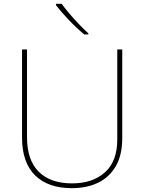

<svg xmlns="http://www.w3.org/2000/svg" viewBox="-20 -972 752 1002"><path d="M618 -252Q618 -163 584.5 -105Q551 -47 492 -18.5Q433 10 355 10Q231 10 163 -57Q95 -124 95 -254V-714H121V-256Q121 -136 182.5 -75.5Q244 -15 356 -15Q463 -15 527.5 -72.5Q592 -130 592 -244V-714H618ZM302 -952Q317 -931 341 -902.5Q365 -874 392 -846Q419 -818 441 -798V-792H420Q380 -825 339 -868Q298 -911 272 -945V-952Z"/></svg>

Font: Noto Sans Cherokee Thin
Style: Regular
Weight: 100
Designer: Monotype Design Team
Foundry: Monotype Imaging Inc.
Version: Version 2.001; ttfautohint (v1.8.4.7-5d5b)